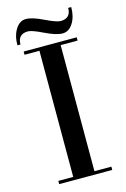

<svg xmlns="http://www.w3.org/2000/svg" viewBox="-121 -853 597 909"><g transform="rotate(-15 177.0 -398.0)"><path d="M125 -634H52V-650H312V-634H229V-16H312V0H52V-16H125ZM259 -744Q309 -744 309 -795H324Q324 -748 304 -716.5Q284 -685 253 -685Q222 -685 168.5 -711Q115 -737 96 -737Q46 -737 46 -686H31Q31 -733 51 -764.5Q71 -796 101.5 -796Q132 -796 185.5 -770Q239 -744 259 -744Z"/></g></svg>

Font: Elsie
Style: Regular
Weight: 400
Designer: Alejandro Inler
Foundry: Alejandro Inler
Version: 1.002